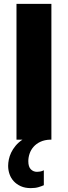

<svg xmlns="http://www.w3.org/2000/svg" viewBox="-20 -720 350 990"><path d="M139 250Q109 250 87 240Q65 230 50.5 214Q36 198 29 177.5Q22 157 22 135Q22 120 25.5 102.5Q29 85 37.5 67Q46 49 60.5 31.5Q75 14 96 0H65V-700H245V0H239Q210 1 188.5 11Q167 21 153 37Q139 53 132.5 72.5Q126 92 126 111Q126 140 139 153Q152 166 171 166Q178 166 187 164.5Q196 163 206 158V235Q195 240 178.5 245Q162 250 139 250Z"/></svg>

Font: Tilda Sans Black
Style: Regular
Weight: 900
Designer: ParaType Ltd
Foundry: ParaType Ltd
Version: Version 1.009